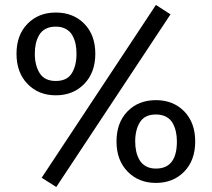

<svg xmlns="http://www.w3.org/2000/svg" viewBox="-20 -729 858 778"><path d="M611.8 -709 670.9 -670.9 208 28.8 148.9 -8.8ZM206.1 -678.2Q276.9 -678.2 321.5 -632.8Q366.2 -587.4 366.2 -511.2Q366.2 -435.1 321.3 -388.9Q276.4 -342.8 206.1 -342.8Q136.2 -342.8 91.6 -388.9Q46.9 -435.1 46.9 -511.2Q46.9 -587.4 91.6 -632.8Q136.2 -678.2 206.1 -678.2ZM206.1 -621.1Q182.1 -621.1 165 -612.1Q147.9 -603 138.7 -586.9Q129.4 -570.8 125.2 -552.2Q121.1 -533.7 121.1 -511.2Q121.1 -463.9 140.9 -432.4Q160.6 -400.9 206.1 -400.9Q251.5 -400.9 270.8 -431.9Q290 -462.9 290 -511.2Q290 -533.2 286.1 -551.5Q282.2 -569.8 272.9 -586.2Q263.7 -602.5 246.6 -611.8Q229.5 -621.1 206.1 -621.1ZM611.8 -323.2Q682.1 -323.2 726.6 -277.6Q771 -231.9 771 -155.8Q771 -79.6 726.6 -33.7Q682.1 12.2 611.8 12.2Q542 12.2 497.1 -33.7Q452.1 -79.6 452.1 -155.8Q452.1 -231.9 496.6 -277.6Q541 -323.2 611.8 -323.2ZM611.8 -265.1Q566.9 -265.1 547.4 -234.4Q527.8 -203.6 527.8 -155.8Q527.8 -133.8 532 -115.2Q536.1 -96.7 545.4 -80.6Q554.7 -64.5 571.5 -55.2Q588.4 -45.9 611.8 -45.9Q696.8 -45.9 696.8 -155.8Q696.8 -177.7 692.6 -196Q688.5 -214.4 679.4 -230.5Q670.4 -246.6 653.1 -255.9Q635.7 -265.1 611.8 -265.1Z"/></svg>

Font: Fira Sans Book
Style: Regular
Weight: 350
Designer: Carrois Corporate & Edenspiekermann AG
Foundry: Carrois Corporate GbR & Edenspiekermann AG
Version: Version 4.203;PS 004.203;hotconv 1.0.88;makeotf.lib2.5.64775